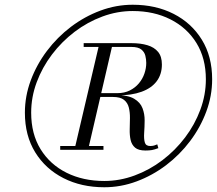

<svg xmlns="http://www.w3.org/2000/svg" viewBox="-20 -780 915 810"><path d="M420 10Q323.5 10 247.8 -28.5Q172 -67 128.5 -137.5Q85 -208 85 -304.5Q85 -374.5 109.8 -441Q134.5 -507.5 178 -565.2Q221.5 -623 279.2 -666.8Q337 -710.5 403.5 -735.2Q470 -760 540 -760Q637 -760 712.5 -721.5Q788 -683 831.5 -612.5Q875 -542 875 -445.5Q875 -375.5 850.2 -309Q825.5 -242.5 782 -184.8Q738.5 -127 680.8 -83.2Q623 -39.5 556.5 -14.8Q490 10 420 10ZM234 -148V-164H416.5V-148ZM294 -148 399.5 -598H456L351.5 -148ZM594 -145Q564 -145 549.8 -157.2Q535.5 -169.5 531 -189.8Q526.5 -210 527.2 -234Q528 -258 528.2 -282Q528.5 -306 523.5 -326.2Q518.5 -346.5 503 -358.8Q487.5 -371 456 -371H387V-379H468Q519.5 -379 545.8 -363.5Q572 -348 581.2 -323.5Q590.5 -299 590.2 -271.5Q590 -244 588.2 -219.5Q586.5 -195 590.8 -179.5Q595 -164 613.5 -164Q623 -164 630 -166Q637 -168 643.5 -171L648 -155Q632 -149 621 -147Q610 -145 594 -145ZM420 -16.5Q485.5 -16.5 548.2 -39.8Q611 -63 665.2 -104.2Q719.5 -145.5 760.8 -200Q802 -254.5 825.2 -317.2Q848.5 -380 848.5 -445.5Q848.5 -534 808.8 -598.5Q769 -663 699.2 -698.2Q629.5 -733.5 540 -733.5Q474.5 -733.5 411.8 -710.2Q349 -687 294.8 -645.8Q240.5 -604.5 199.2 -550Q158 -495.5 134.8 -433Q111.5 -370.5 111.5 -304.5Q111.5 -215 151.2 -150.5Q191 -86 260.8 -51.2Q330.5 -16.5 420 -16.5ZM387 -377.5V-387H474.5Q505 -387 527.8 -398.5Q550.5 -410 566 -428.5Q581.5 -447 589.2 -469.5Q597 -492 597 -514.5Q597 -529 593.2 -544.8Q589.5 -560.5 576.2 -571.2Q563 -582 534 -582H333V-598H534Q573.5 -598 602.2 -589.2Q631 -580.5 647 -561Q663 -541.5 663 -508Q663 -466.5 641 -437.2Q619 -408 577 -392.8Q535 -377.5 474.5 -377.5Z"/></svg>

Font: Bodoni Moda 9pt
Style: Italic
Weight: 400
Italic angle: -13°
Designer: Owen Earl
Foundry: indestructible type
Version: Version 2.005